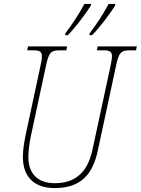

<svg xmlns="http://www.w3.org/2000/svg" viewBox="-20 -951 719 981"><path d="M438 -781 437 -771H450C491 -812 542 -881 568 -922L569 -931H535C508 -879 469 -821 438 -781ZM314 -781 313 -771H326C367 -812 418 -881 444 -922L445 -931H411C384 -879 345 -821 314 -781ZM260 10C399 10 456 -68 480 -183L571 -606C587 -683 596 -694 646 -694H675L679 -714H479L475 -694H506C539 -694 552 -689 552 -663C552 -650 548 -632 543 -606L452 -184C432 -93 383 -15 261 -15C172 -15 125 -64 125 -148C125 -175 129 -215 138 -257L213 -606C229 -683 238 -694 288 -694H319L323 -714H123L119 -694H148C181 -694 194 -689 194 -663C194 -650 191 -632 185 -606L110 -257C102 -218 97 -180 97 -148C97 -50 152 10 260 10Z"/></svg>

Font: Noto Serif Condensed Thin
Style: Italic
Weight: 100
Width: 3
Italic angle: -12°
Designer: Monotype Design Team
Foundry: Monotype Imaging Inc.
Version: Version 2.013